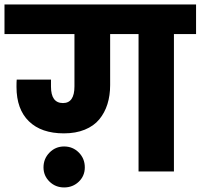

<svg xmlns="http://www.w3.org/2000/svg" viewBox="-37 -760 889 851"><path d="M577.1 0V-608.9H451.2V-382.8Q451.2 -336.9 439.2 -298.6Q427.2 -260.3 403.1 -231Q378.9 -201.7 338.9 -185.3Q298.8 -168.9 246.1 -168.9Q146 -168.9 91.1 -222.4Q36.1 -275.9 36.1 -375Q36.1 -397.5 37.1 -407.2H189V-376Q189 -303.2 242.2 -303.2Q293 -303.2 293 -377V-608.9H-17.1V-740.2H832V-608.9H733.9V0ZM247.1 70.8Q209 70.8 182.4 44.9Q155.8 19 155.8 -18.1Q155.8 -56.6 182.4 -83.7Q209 -110.8 247.1 -110.8Q285.6 -110.8 312.3 -84Q338.9 -57.1 338.9 -18.1Q338.9 19.5 312.3 45.2Q285.6 70.8 247.1 70.8Z"/></svg>

Font: SVN-Poppins
Style: Bold
Weight: 700
Designer: Ninad Kale (Devanagari), Jonny Pinhorn (Latin)
Foundry: Indian Type Foundry
Version: Version 3.200;PS 1.000;hotconv 16.6.54;makeotf.lib2.5.65590